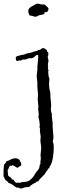

<svg xmlns="http://www.w3.org/2000/svg" viewBox="-86 -738 352 1074"><path d="M184.6 -431.6 180.7 -419.9Q180.7 -417 181.6 -415Q183.6 -415 183.6 -413.1L181.6 -412.1L185.5 -400.4L181.6 -375Q183.6 -371.1 183.6 -368.7Q183.6 -366.2 181.6 -364.3L183.6 -358.4Q183.6 -356.4 182.6 -356.4Q181.6 -356.4 181.6 -353.5L185.5 -344.7Q185.5 -340.8 183.6 -338.9Q184.6 -331.1 184.6 -323.7Q184.6 -316.4 186 -310.5Q187.5 -304.7 189 -302.2Q190.4 -299.8 190.4 -295.9L188.5 -273.4Q188.5 -256.8 190.4 -241.2L194.3 -224.6Q196.3 -216.8 195.8 -209Q195.3 -201.2 196.3 -190.9Q197.3 -180.7 198.7 -168.9Q200.2 -157.2 200.2 -144.5L198.2 -128.9Q200.2 -127 200.2 -125.5Q200.2 -124 199.2 -124Q198.2 -124 198.2 -122.1L204.1 -98.6V-85L209 -44.9L208 -35.2L212.9 28.3Q212.9 42 209 52.7Q214.8 66.4 214.8 84Q214.8 113.3 210 143.1Q205.1 172.9 194.3 191.4L190.4 193.4L191.4 198.2Q191.4 202.1 185.5 204.6Q179.7 207 179.7 214.8V215.8L174.8 217.8Q168 231.4 162.1 238.3L148.4 252Q128.9 270.5 128.9 276.4H125Q120.1 276.4 115.2 281.7Q110.4 287.1 100.6 289.1Q94.7 293.9 89.4 297.4Q84 300.8 79.1 306.6Q72.3 308.6 65.9 308.6Q59.6 308.6 53.2 310.1Q46.9 311.5 41.5 314Q36.1 316.4 30.3 316.4Q24.4 316.4 20.5 313Q16.6 309.6 5.9 311.5Q-4.9 303.7 -14.6 296.4Q-24.4 289.1 -38.1 285.2Q-41 278.3 -47.9 274.9Q-54.7 271.5 -58.6 263.7Q-61.5 260.7 -62 256.3Q-62.5 252 -66.4 249Q-65.4 232.4 -65.9 215.8Q-66.4 199.2 -62.5 181.6Q-54.7 176.8 -49.8 164.1Q-37.1 161.1 -25.9 154.3Q-14.6 147.5 0.5 147.5Q15.6 147.5 23.4 157.2Q25.4 158.2 24.9 159.7Q24.4 161.1 26.4 164.6Q28.3 168 30.8 171.4Q33.2 174.8 33.2 181.6Q33.2 188.5 29.3 189.5Q17.6 195.3 11.7 201.2L-14.6 185.5L-23.4 190.4L-28.3 188.5Q-30.3 189.5 -31.2 189.5Q-35.2 196.3 -37.1 202.6Q-39.1 209 -43.9 213.9Q-42 218.8 -42 231Q-42 243.2 -39.1 246.1Q-36.1 249 -28.3 253.4Q-20.5 257.8 -20.5 265.6H-17.6Q-9.8 265.6 -5.9 273.9Q-2 282.2 3.4 283.7Q8.8 285.2 12.2 284.2Q15.6 283.2 18.6 283.2Q21.5 283.2 25.4 285.2Q31.2 281.2 38.1 280.8Q44.9 280.3 58.6 278.8Q72.3 277.3 85.9 265.6Q99.6 253.9 106.4 241.2Q113.3 228.5 119.1 221.7Q125 214.8 129.9 208Q134.8 201.2 134.8 192.9Q134.8 184.6 140.6 179.7Q139.6 176.8 139.6 170.9L142.6 146.5L140.6 131.8L144.5 89.8Q144.5 82 143.1 73.7Q141.6 65.4 140.6 57.1Q139.6 48.8 140.6 41Q141.6 33.2 141.6 25.4L136.7 -7.8L138.7 -13.7L134.8 -28.3L136.7 -40L132.8 -69.3L128.9 -82L130.9 -99.6L127 -130.9L128.9 -138.7L125 -184.6L127 -206.1L123 -252V-278.3L119.1 -311.5Q119.1 -314.5 123 -345.7V-364.3L127.9 -417Q127.9 -425.8 127 -430.7H126Q116.2 -430.7 109.9 -423.3Q103.5 -416 96.2 -413.6Q88.9 -411.1 83.5 -412.1Q78.1 -413.1 73.7 -411.6Q69.3 -410.2 66.4 -408.7Q63.5 -407.2 57.6 -405.8Q51.8 -404.3 43.9 -404.8Q36.1 -405.3 31.2 -398.4Q27.3 -400.4 25.4 -400.4L7.8 -396.5Q2 -402.3 2 -414.1V-417Q5.9 -418 5.9 -422.9Q14.6 -424.8 21 -426.8Q27.3 -428.7 33.2 -430.2Q39.1 -431.6 43 -431.6Q46.9 -430.7 62.5 -438.5Q70.3 -440.4 77.1 -441.4Q84 -442.4 92.3 -444.8Q100.6 -447.3 105.5 -449.7Q110.4 -452.1 116.2 -452.1Q122.1 -452.1 124.5 -455.6Q127 -459 130.4 -458.5Q133.8 -458 138.2 -460Q142.6 -461.9 145.5 -465.3Q148.4 -468.8 156.2 -468.8Q164.1 -468.8 176.8 -456.1V-451.2Q176.8 -449.2 179.7 -447.8Q182.6 -446.3 183.6 -444.3ZM125 -717.8 146.5 -712.9H163.1Q164.1 -712.9 167.5 -709.5Q170.9 -706.1 178.2 -699.7Q185.5 -693.4 185.5 -688Q185.5 -682.6 183.1 -679.7Q180.7 -676.8 179.7 -672.9Q176.8 -669.9 171.9 -669.9Q158.2 -671.9 163.1 -662.1L161.1 -659.2Q152.3 -656.2 140.6 -654.3Q128.9 -652.3 124 -648.4Q119.1 -644.5 112.8 -644.5Q106.4 -644.5 98.1 -647.9Q89.8 -651.4 81.1 -650.4Q72.3 -661.1 72.3 -677.7Q72.3 -694.3 100.6 -707Q117.2 -717.8 125 -717.8Z"/></svg>

Font: Mountains of Christmas
Style: Regular
Weight: 400
Designer: Crystal Kluge
Foundry: Font Diner, Inc DBA Tart Workshop
Version: Version 1.002